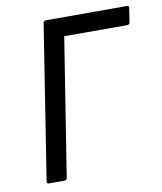

<svg xmlns="http://www.w3.org/2000/svg" viewBox="-76 -717 660 780"><g transform="rotate(-10 254.0 -327.5)"><path d="M63 0Q53.7 0 55.2 -9.8L154.8 -645Q156.2 -654.8 167 -654.8H500Q509.3 -654.8 507.8 -645L499 -587.9Q497.6 -578.1 487.8 -578.1H228L138.2 -9.8Q136.7 0 127 0Z"/></g></svg>

Font: Sofia Sans
Style: Italic
Weight: 400
Italic angle: -9°
Designer: Botio Nikoltchev, Ani Petrova
Foundry: lettersoup
Version: Version 4.100